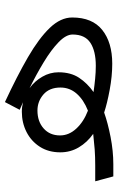

<svg xmlns="http://www.w3.org/2000/svg" viewBox="131 -616 484 787"><g transform="rotate(-90 373.5 -222.0)"><path d="M24.4 -74.2H88.4Q126 -74.2 155.3 -76.4Q184.6 -78.6 218.8 -82.5Q184.1 -106.9 163.6 -141.4Q143.1 -175.8 143.1 -217.3Q143.1 -265.6 165.8 -301Q188.5 -336.4 226.3 -355.7Q264.2 -375 309.6 -375Q329.1 -375 348.6 -370.1Q333 -377 317.4 -383.8L349.1 -444.3Q455.1 -395 533 -349.9Q610.8 -304.7 653.3 -260.3Q695.8 -215.8 695.8 -168.5Q695.8 -85.9 644.5 -45.2Q593.3 -4.4 506.3 -4.4Q455.6 -4.4 399.2 -14.9Q342.8 -25.4 306.2 -37.6Q263.7 -22.5 205.8 -11.2Q147.9 0 94.7 0H44.4ZM390.1 -81.1Q417.5 -77.1 444.8 -74.5Q472.2 -71.8 497.6 -71.8Q558.1 -71.8 592 -94Q626 -116.2 626 -167Q626 -193.8 594.7 -224.1Q563.5 -254.4 513.2 -284.9Q462.9 -315.4 406.2 -343.3Q435.1 -322.3 453.1 -291Q471.2 -259.8 471.2 -224.6Q471.2 -174.3 448.7 -140.4Q426.3 -106.4 390.1 -81.1ZM212.4 -218.3Q212.4 -182.1 240.2 -151.9Q268.1 -121.6 314 -104Q358.4 -121.6 383.5 -150.1Q408.7 -178.7 408.7 -216.8Q408.7 -261.7 380.4 -286.4Q352.1 -311 314.5 -311Q269.5 -311 241 -285.6Q212.4 -260.3 212.4 -218.3Z"/></g></svg>

Font: Vazirmatn UI NL Light
Style: Regular
Weight: 300
Designer: Saber Rastikerdar
Foundry: Saber Rastikerdar
Version: Version 33.003